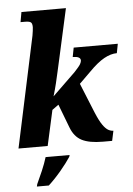

<svg xmlns="http://www.w3.org/2000/svg" viewBox="-63 -807 747 1075"><g transform="rotate(-5 310.5 -269.5)"><path d="M490 3Q414 3 372 -18.5Q330 -40 310 -94L260 -225L224 -199L180 0H16L149 -623Q151 -636 153 -649Q155 -662 155 -670Q155 -692 146 -698Q137 -704 114 -704H89L99 -760H349L287 -480Q278 -440 271 -408.5Q264 -377 256.5 -345.5Q249 -314 237 -274L366 -399Q394 -429 400.5 -441Q407 -453 407 -461Q407 -484 363 -484L373 -536H621L611 -484Q577 -484 539 -463Q501 -442 453 -393L390 -331L458 -164Q478 -116 494.5 -92.5Q511 -69 525.5 -61Q540 -53 554 -53L542 3ZM103 208Q119 174 135.5 135.5Q152 97 163 61H298L295 71Q275 102 239.5 144.5Q204 187 167 221H100Z"/></g></svg>

Font: Noto Serif SemiCondensed ExtraBold
Style: Italic
Weight: 800
Width: 4
Italic angle: -12°
Designer: Monotype Design Team
Foundry: Monotype Imaging Inc.
Version: Version 2.014; ttfautohint (v1.8.4.7-5d5b)